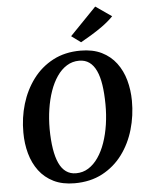

<svg xmlns="http://www.w3.org/2000/svg" viewBox="-64 -1051 853 1113"><g transform="rotate(-5 362.0 -495.0)"><path d="M325 10Q254.5 10 203.2 -15.2Q152 -40.5 119 -84.5Q86 -128.5 70 -186.2Q54 -244 54 -308.5Q53.5 -394.5 77.2 -474Q101 -553.5 148 -616.5Q195 -679.5 264.5 -716.2Q334 -753 425.5 -753Q496.5 -753 547.8 -727.8Q599 -702.5 632 -658.5Q665 -614.5 680.8 -557.8Q696.5 -501 697 -438Q697.5 -351 674 -270.5Q650.5 -190 603.5 -127Q556.5 -64 486.8 -27Q417 10 325 10ZM338 -47Q378 -47 410.2 -67.2Q442.5 -87.5 467.5 -123.8Q492.5 -160 509.2 -208.2Q526 -256.5 534.5 -313.2Q543 -370 542.5 -430.5Q542 -494.5 534.5 -543.8Q527 -593 511.2 -626.8Q495.5 -660.5 471 -678Q446.5 -695.5 412 -695.5Q372.5 -695.5 340 -675.2Q307.5 -655 282.8 -619Q258 -583 241.2 -535Q224.5 -487 216 -431.2Q207.5 -375.5 207.5 -316Q208 -251 216 -200.8Q224 -150.5 239.8 -116.2Q255.5 -82 280.2 -64.5Q305 -47 338 -47ZM433 -801 378.5 -841 532.5 -1000 625.5 -935.5Q596 -905.5 561 -880.5Q526 -855.5 492.5 -835.5Q459 -815.5 433 -801Z"/></g></svg>

Font: Merriweather
Style: Bold Italic
Weight: 700
Italic angle: -7.8°
Version: Version 2.101